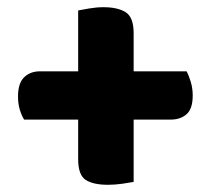

<svg xmlns="http://www.w3.org/2000/svg" viewBox="-20 -554 585 533"><path d="M351 -356H498Q504 -345 509.5 -327Q515 -309 515 -289Q515 -252 498 -237Q481 -222 454 -222H351V-49Q341 -47 320 -44Q299 -41 280 -41Q239 -41 218 -54.5Q197 -68 197 -112V-222H47Q40 -233 35 -249.5Q30 -266 30 -286Q30 -323 47 -339.5Q64 -356 91 -356H197V-525Q207 -527 227.5 -530.5Q248 -534 267 -534Q307 -534 329 -520Q351 -506 351 -462Z"/></svg>

Font: Baloo Chettan 2 ExtraBold
Style: Regular
Weight: 800
Designer: Maithili Shingre, Unnati Kotecha and Ek Type
Foundry: Ek Type
Version: Version 1.640;hotconv 1.0.111;makeotfexe 2.5.65597; ttfautoh